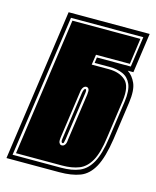

<svg xmlns="http://www.w3.org/2000/svg" viewBox="-120 -657 588 723"><g transform="rotate(15 174.0 -295.5)"><path d="M-26 0 58 -591H374L352 -436H330Q350 -423 361.5 -397Q373 -371 366 -321L345 -173Q334 -100 313.5 -62.5Q293 -25 260.5 -12.5Q228 0 180 0ZM-7 -18H182Q224 -18 253 -30Q282 -42 300.5 -75.5Q319 -109 328 -173L349 -321Q355 -365 344.5 -389Q334 -413 312 -422.5Q290 -432 261 -432H202L205 -454H337L354 -573H72ZM4 -27 80 -564H345L331 -463H199L193 -423H260Q301 -423 325 -401.5Q349 -380 341 -321L320 -173Q312 -112 294.5 -80.5Q277 -49 249.5 -38Q222 -27 183 -27ZM162 -100Q170 -100 174 -106Q179 -111 180 -127L206 -310Q208 -326 205 -331Q202 -337 195 -337Q189 -337 184 -331Q178 -323 177 -310L151 -127Q149 -110 153 -106Q156 -100 162 -100ZM163 -109Q160 -109 159 -113Q157 -116 159 -127L185 -310Q188 -328 194 -328Q200 -328 197 -310L171 -127Q169 -116 168 -113Q167 -109 163 -109Z"/></g></svg>

Font: Alumni Sans Collegiate One SC
Style: Italic
Weight: 400
Italic angle: -8°
Designer: Robert E. Leuschke
Foundry: Robert E. Leuschke
Version: Version 1.100